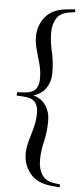

<svg xmlns="http://www.w3.org/2000/svg" viewBox="-59 -775 410 933"><g transform="rotate(5 146.0 -308.0)"><path d="M22.5 -300V-316L60.5 -318.5Q99 -321.5 113.5 -340.5Q128 -359.5 128 -390Q128 -429.5 118.5 -464.2Q109 -499 99.8 -531Q90.5 -563 90.5 -593Q90.5 -647.5 124 -689.5Q157.5 -731.5 227 -738L268 -742L271 -728.5L241 -724Q198.5 -717.5 180.5 -689.2Q162.5 -661 162.5 -618Q162.5 -575 174 -527Q185.5 -479 185.5 -423.5Q185.5 -383.5 165.2 -351.8Q145 -320 103 -308Q145 -295.5 165.2 -264Q185.5 -232.5 185.5 -192.5Q185.5 -137 174 -89Q162.5 -41 162.5 2Q162.5 45 180.5 73.5Q198.5 102 241 108L271 112.5L268 126.5L227 122.5Q157.5 115 124 73.5Q90.5 32 90.5 -22.5Q90.5 -53 99.8 -84.8Q109 -116.5 118.5 -151.5Q128 -186.5 128 -225.5Q128 -256 113.5 -275.2Q99 -294.5 60.5 -297.5Z"/></g></svg>

Font: Newsreader 72pt
Style: Regular
Weight: 400
Designer: Hugues Gentile
Foundry: Production Type
Version: Version 1.003; ttfautohint (v1.8.3)